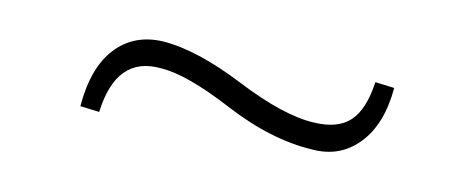

<svg xmlns="http://www.w3.org/2000/svg" viewBox="-28 -403 585 236"><g transform="rotate(10 265.0 -285.5)"><path d="M100 -236 76 -239Q80 -288 103 -312.5Q126 -337 162 -335Q205 -332 264.5 -301.5Q324 -271 362 -269Q392 -267 407.5 -281.5Q423 -296 428 -331L452 -328Q448 -282 424.5 -257.5Q401 -233 366 -236Q314 -239 256 -269.5Q198 -300 166 -302Q109 -308 100 -236Z"/></g></svg>

Font: Exo 2.0 Extra Light
Style: Italic
Weight: 250
Italic angle: -8°
Designer: Natanael Gama
Version: Version 1.001;PS 001.001;hotconv 1.0.70;makeotf.lib2.5.58329